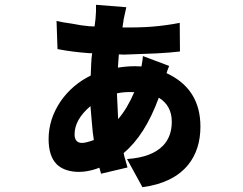

<svg xmlns="http://www.w3.org/2000/svg" viewBox="-20 -712 1009 798"><path d="M762 -27Q700 49 572 66L508 -51Q611 -58 658 -107Q694 -145 694 -206Q694 -273 640 -306Q583 -150 494 -76Q496 -62 502 -44L510 -16L400 10L393 -15Q342 5 295 2Q243 -2 215 -30Q182 -64 182 -134Q182 -217 232 -291Q280 -360 357 -398L358 -422Q358 -436 359 -446Q360 -472 363 -491H351Q280 -496 219 -508L215 -625Q239 -619 277 -614Q323 -605 351 -603L373 -602L377 -634L379 -664V-692L505 -682L494 -632Q493 -629 493 -624L489 -598Q555 -597 610 -601Q671 -606 727 -617L728 -498Q687 -493 629 -490L495 -485L474 -486L472 -459Q471 -453 471 -445L470 -431Q521 -439 564 -436H568Q573 -462 574 -479L683 -438L675 -417Q674 -412 672 -408Q813 -343 813 -186Q813 -90 762 -27ZM471 -217Q509 -261 538 -329Q497 -331 466 -324ZM318 -118Q334 -117 370 -130Q365 -160 362 -200Q359 -230 356 -271Q290 -215 290 -154Q290 -120 318 -118Z"/></svg>

Font: Xiangcui Wave Sans Xiangcui Wave Sans
Style: Regular
Weight: 800
Width: 3
Version: Version 0.920;March 28, 2024;FontCreator 14.0.0.2814 64-bit